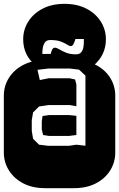

<svg xmlns="http://www.w3.org/2000/svg" viewBox="-22 -983 622 1003"><path d="M213.9 0Q147.9 0 99.6 -25.1Q51.3 -50.3 24.7 -92.8Q-2 -135.3 -2 -186V-482.9Q-2 -534.2 24.7 -576.4Q51.3 -618.7 99.6 -643.8Q147.9 -668.9 213.9 -668.9H364.3Q430.2 -668.9 478.8 -643.8Q527.3 -618.7 553.7 -576.4Q580.1 -534.2 580.1 -482.9V-186Q580.1 -135.3 553.7 -92.8Q527.3 -50.3 478.8 -25.1Q430.2 0 364.3 0ZM231 -221.2H337.9L376 -227.1L424.3 -221.7V-587.9L391.1 -619.1L342.3 -625H231L173.8 -618.2L186 -564.9L231.9 -574.2H340.8L370.1 -567.9L377 -542V-428.2L342.3 -434.1H231L182.1 -426.8L150.9 -396L144 -356V-298.8L150.9 -257.8L182.1 -227.1ZM233.9 -272.9 203.1 -277.8 196.3 -307.1V-349.1L200.2 -377L233.9 -381.8H339.8L377 -377.9V-277.8L338.9 -272.9ZM164.1 -641.1Q99.1 -694.3 99.1 -777.3Q99.1 -828.1 125.7 -870.4Q152.3 -912.6 200.7 -937.7Q249 -962.9 314.9 -962.9Q381.3 -962.9 429.7 -937.7Q478 -912.6 504.6 -870.4Q531.2 -828.1 531.2 -777.3Q531.2 -695.8 467.3 -641.1ZM375 -699.2Q393.6 -699.2 402.3 -710.2Q411.1 -721.2 413.6 -736.3Q416 -751.5 416 -763.2V-779.3H372.1Q365.2 -757.3 360.1 -749.8Q355 -742.2 348.1 -742.2Q340.3 -742.2 328.1 -750.2Q315.9 -758.3 295.2 -766.1Q274.4 -773.9 240.2 -773.9Q221.2 -773.9 212.4 -761Q203.6 -748 201.4 -732.2Q199.2 -716.3 199.2 -707V-701.2H243.2Q247.1 -719.7 252.2 -726.8Q257.3 -733.9 264.2 -733.9Q273.9 -733.9 288.1 -725.1Q302.2 -716.3 323.2 -707.8Q344.2 -699.2 375 -699.2Z"/></svg>

Font: Monofett
Style: Regular
Weight: 400
Designer: Vernon Adams
Foundry: Vernon Adams
Version: Version 1.100; ttfautohint (v1.8.4.7-5d5b);gftools[0.9.28]